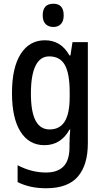

<svg xmlns="http://www.w3.org/2000/svg" viewBox="-20 -765 557 1025"><path d="M220 -550Q262 -550 294.5 -530.5Q327 -511 351 -469H356L367 -540H449V-1Q449 116 395.5 178Q342 240 226 240Q139 240 74 207V117Q148 156 226 156Q287 156 319 123.5Q351 91 351 20V4Q351 -11 352 -33Q353 -55 355 -73H351Q305 10 217 10Q135 10 89.5 -62Q44 -134 44 -268Q44 -404 90.5 -477Q137 -550 220 -550ZM243 -464Q194 -464 169.5 -413.5Q145 -363 145 -266Q145 -168 170 -121Q195 -74 245 -74Q299 -74 325.5 -116.5Q352 -159 352 -247V-271Q352 -373 326 -418.5Q300 -464 243 -464ZM265 -745Q320 -745 320 -683Q320 -652 305 -636.5Q290 -621 265 -621Q239 -621 223.5 -636.5Q208 -652 208 -683Q208 -745 265 -745Z"/></svg>

Font: Noto Sans Ethiopic Condensed Medium
Style: Regular
Weight: 500
Width: 3
Designer: Monotype Design Team
Foundry: Monotype Imaging Inc.
Version: Version 2.102; ttfautohint (v1.8.4.7-5d5b)